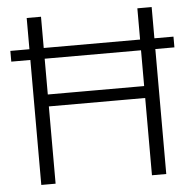

<svg xmlns="http://www.w3.org/2000/svg" viewBox="-51 -751 806 802"><g transform="rotate(-5 352.0 -350.0)"><path d="M90 -700H150V-347L136 -374H566L554 -347V-700H614V0H554V-354L566 -324H136L150 -354V0H90ZM694 -569V-524H10V-569Z"/></g></svg>

Font: Pathway Extreme 8pt Thin
Style: Regular
Weight: 100
Designer: Eduardo Rodriguez Tunni
Foundry: Eduardo Rodriguez Tunni
Version: Version 1.000